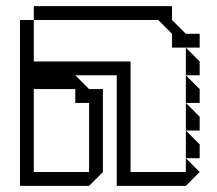

<svg xmlns="http://www.w3.org/2000/svg" viewBox="-20 -605 708 625"><path d="M90 -540V-585H540V-540L585 -495H630V-450H540V-495L495 -540ZM585 -360V-450L630 -405V-360ZM585 -270V-360L630 -315V-270ZM585 -180V-270L630 -225V-180ZM585 -90V-180L630 -135V-90ZM90 -45H270V-270H225V-315H90ZM45 0V-540H90V-405H405V-45H585V-90L630 -45L585 0H360V-360H225L270 -315H315V-45L270 0Z"/></svg>

Font: Rubik Iso
Style: Regular
Weight: 400
Designer: Hubert and Fischer, NaN
Foundry: Hubert and Fischer, NaN
Version: Version 2.200